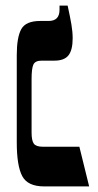

<svg xmlns="http://www.w3.org/2000/svg" viewBox="-20 -667 352 687"><path d="M138 0Q79 0 59.5 -37Q40 -74 40 -157V-470Q40 -533 56 -562.5Q72 -592 124 -592H154Q193 -592 193 -632V-647H222Q231 -606 235.5 -579.5Q240 -553 240 -530Q240 -488 225 -469Q210 -450 175 -450H129Q106 -450 99.5 -436Q93 -422 93 -384V-193Q93 -164 101 -153Q109 -142 133 -142H264L299 0Z"/></svg>

Font: Noto Serif Hebrew Condensed
Style: Bold
Weight: 700
Width: 3
Designer: Monotype Design Team
Foundry: Monotype Imaging Inc.
Version: Version 2.004; ttfautohint (v1.8.4.7-5d5b)